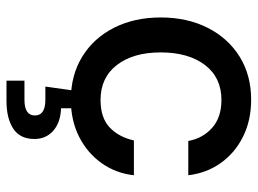

<svg xmlns="http://www.w3.org/2000/svg" viewBox="-118 -448 771 574"><g transform="rotate(90 267.0 -161.5)"><path d="M278.8 11.7Q205.1 11.7 149.7 -22.5Q94.2 -56.6 63.5 -117.4Q32.7 -178.2 32.7 -256.8Q32.7 -336.4 63.7 -397.5Q94.7 -458.5 149.9 -492.9Q205.1 -527.3 278.8 -527.3Q340.3 -527.3 388.9 -503.2Q437.5 -479 467.8 -436.5Q498 -394 504.4 -339.4H401.9Q394 -382.8 362.8 -410.6Q331.5 -438.5 279.3 -438.5Q212.4 -438.5 174.8 -389.2Q137.2 -339.8 137.2 -256.8Q137.2 -174.8 174.8 -126Q212.4 -77.1 279.3 -77.1Q332.5 -77.1 361.3 -104.2Q390.1 -131.3 400.4 -176.8H504.4Q498.5 -123 468.3 -80.3Q438 -37.6 389.2 -12.9Q340.3 11.7 278.8 11.7ZM221.7 204.1V150.4H278.8Q325.7 150.4 325.7 119.1Q325.7 87.9 278.8 87.9H239.3L254.9 -22.9H304.2V41Q346.7 42.5 371.3 64.2Q396 85.9 396 120.6Q396 163.6 365.2 183.8Q334.5 204.1 282.2 204.1Z"/></g></svg>

Font: Inter Display Medium
Style: Regular
Weight: 500
Designer: Rasmus Andersson
Foundry: rsms
Version: Version 4.001;git-9221beed3